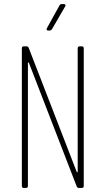

<svg xmlns="http://www.w3.org/2000/svg" viewBox="-20 -929 521 949"><path d="M374 -700H384Q394 -700 394 -690V-10Q394 0 384 0H370Q362 0 359 -8L123 -618Q122 -621 120 -620.5Q118 -620 118 -617V-10Q118 0 108 0H98Q88 0 88 -10V-690Q88 -700 98 -700H111Q119 -700 122 -692L359 -80Q360 -77 362 -77.5Q364 -78 364 -81V-690Q364 -700 374 -700ZM212 -790 274 -902Q277 -909 286 -909H295Q301 -909 303 -905.5Q305 -902 302 -897L237 -785Q232 -778 225 -778H219Q213 -778 211 -781.5Q209 -785 212 -790Z"/></svg>

Font: Barlow Condensed Thin
Style: Regular
Weight: 250
Width: 3
Designer: Jeremy Tribby
Foundry: Tribby Type
Version: Version 1.408